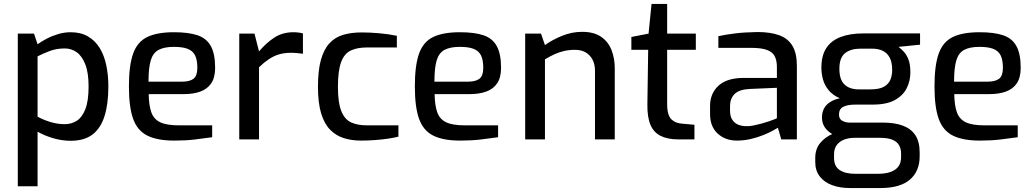

<svg xmlns="http://www.w3.org/2000/svg" viewBox="-20 -705 5234 971"><path d="M70 237V-535H152L170 -481Q189 -495 215.5 -509Q242 -523 273.5 -532.5Q305 -542 337 -542Q388 -542 424.5 -521Q461 -500 484 -462.5Q507 -425 517.5 -375Q528 -325 528 -268Q528 -179 508.5 -117.5Q489 -56 447.5 -24.5Q406 7 337 7Q295 7 251 -5.5Q207 -18 170 -39V237ZM307 -77Q341 -77 368 -94Q395 -111 411.5 -152.5Q428 -194 428 -268Q428 -338 411 -380.5Q394 -423 367 -441.5Q340 -460 308 -460Q266 -460 231.5 -447Q197 -434 170 -420V-115Q201 -98 236.5 -87.5Q272 -77 307 -77Z M861 6Q776 6 725.5 -19Q675 -44 653.5 -103.5Q632 -163 632 -268Q632 -375 653.5 -434.5Q675 -494 725 -518Q775 -542 860 -542Q934 -542 979.5 -526.5Q1025 -511 1046.5 -471.5Q1068 -432 1068 -362Q1068 -313 1048.5 -284Q1029 -255 993.5 -242Q958 -229 909 -229H732Q733 -171 745.5 -136.5Q758 -102 790.5 -86.5Q823 -71 886 -71H1053V-11Q1010 -5 965 0.5Q920 6 861 6ZM731 -292H900Q940 -292 959 -307Q978 -322 978 -362Q978 -402 966.5 -425Q955 -448 929 -458Q903 -468 860 -468Q811 -468 782.5 -453Q754 -438 742.5 -400Q731 -362 731 -292Z M1190 0V-535H1267L1290 -445Q1324 -486 1366 -514Q1408 -542 1464 -542Q1477 -542 1489 -540.5Q1501 -539 1512 -536V-433Q1498 -435 1483 -436.5Q1468 -438 1452 -438Q1418 -438 1391 -430Q1364 -422 1339.5 -405.5Q1315 -389 1290 -365V0Z M1805 6Q1758 6 1718.5 -6.5Q1679 -19 1649.5 -49Q1620 -79 1604 -132Q1588 -185 1588 -266Q1588 -349 1603 -402.5Q1618 -456 1646.5 -486.5Q1675 -517 1716 -529Q1757 -541 1808 -541Q1850 -541 1896.5 -537Q1943 -533 1987 -524V-465H1836Q1787 -465 1754 -449.5Q1721 -434 1705 -390.5Q1689 -347 1689 -265Q1689 -186 1706 -143.5Q1723 -101 1755.5 -86Q1788 -71 1837 -71H1995V-14Q1972 -8 1940.5 -3.5Q1909 1 1874.5 3.5Q1840 6 1805 6Z M2307 6Q2222 6 2171.5 -19Q2121 -44 2099.5 -103.5Q2078 -163 2078 -268Q2078 -375 2099.5 -434.5Q2121 -494 2171 -518Q2221 -542 2306 -542Q2380 -542 2425.5 -526.5Q2471 -511 2492.5 -471.5Q2514 -432 2514 -362Q2514 -313 2494.5 -284Q2475 -255 2439.5 -242Q2404 -229 2355 -229H2178Q2179 -171 2191.5 -136.5Q2204 -102 2236.5 -86.5Q2269 -71 2332 -71H2499V-11Q2456 -5 2411 0.5Q2366 6 2307 6ZM2177 -292H2346Q2386 -292 2405 -307Q2424 -322 2424 -362Q2424 -402 2412.5 -425Q2401 -448 2375 -458Q2349 -468 2306 -468Q2257 -468 2228.5 -453Q2200 -438 2188.5 -400Q2177 -362 2177 -292Z M2636 0V-535H2716L2736 -477Q2772 -503 2821.5 -523.5Q2871 -544 2924 -544Q2984 -544 3020.5 -518.5Q3057 -493 3073 -451Q3089 -409 3089 -360V0H2989V-348Q2989 -380 2976.5 -403.5Q2964 -427 2942 -440Q2920 -453 2888 -453Q2858 -453 2832.5 -447Q2807 -441 2784 -430.5Q2761 -420 2736 -405V0Z M3411 0Q3357 0 3321.5 -17.5Q3286 -35 3269.5 -74Q3253 -113 3254 -178L3258 -453H3173V-518L3260 -535L3275 -685H3354V-535H3499V-453H3354V-179Q3354 -148 3360 -129Q3366 -110 3377 -100Q3388 -90 3401 -85.5Q3414 -81 3426 -80L3492 -74V0Z M3707 6Q3648 6 3609.5 -29.5Q3571 -65 3571 -128V-170Q3571 -232 3613.5 -271.5Q3656 -311 3742 -311H3909V-367Q3909 -398 3898.5 -419.5Q3888 -441 3860 -452Q3832 -463 3777 -463H3613V-522Q3649 -530 3697.5 -536Q3746 -542 3811 -543Q3877 -543 3921.5 -526.5Q3966 -510 3988 -472.5Q4010 -435 4010 -373V0H3931L3914 -59Q3908 -55 3889 -44.5Q3870 -34 3840.5 -22Q3811 -10 3776.5 -2Q3742 6 3707 6ZM3753 -67Q3768 -66 3788.5 -70Q3809 -74 3829.5 -79.5Q3850 -85 3867.5 -91Q3885 -97 3896.5 -101.5Q3908 -106 3909 -107V-261L3769 -255Q3717 -252 3694.5 -229Q3672 -206 3672 -169V-145Q3672 -116 3684 -98.5Q3696 -81 3714.5 -74Q3733 -67 3753 -67Z M4279 246Q4228 246 4188.5 231.5Q4149 217 4126 187.5Q4103 158 4103 115V93Q4103 48 4128.5 17.5Q4154 -13 4193 -29Q4232 -45 4274 -45L4301 -8Q4274 -8 4250.5 0.5Q4227 9 4212.5 27.5Q4198 46 4198 75V94Q4198 136 4226.5 155Q4255 174 4305 174H4422Q4475 174 4506 153.5Q4537 133 4537 90V71Q4537 47 4526.5 29Q4516 11 4493 1.5Q4470 -8 4430 -8H4282Q4211 -8 4174 -37Q4137 -66 4137 -110Q4137 -150 4160.5 -174.5Q4184 -199 4227 -208Q4191 -224 4170.5 -249Q4150 -274 4142 -303.5Q4134 -333 4134 -363Q4134 -424 4159 -462Q4184 -500 4231.5 -518Q4279 -536 4345 -536H4633V-479L4524 -468Q4536 -459 4550 -444.5Q4564 -430 4574 -405Q4584 -380 4584 -339Q4584 -296 4565.5 -259Q4547 -222 4505.5 -199Q4464 -176 4393 -176H4305Q4267 -176 4245 -165Q4223 -154 4223 -126Q4223 -103 4240 -94Q4257 -85 4276 -85H4445Q4506 -85 4547.5 -69Q4589 -53 4610 -20Q4631 13 4631 66V85Q4631 161 4581.5 203.5Q4532 246 4432 246ZM4323 -253H4382Q4427 -253 4450.5 -266.5Q4474 -280 4483 -302Q4492 -324 4492 -351Q4492 -391 4479 -414.5Q4466 -438 4443.5 -448.5Q4421 -459 4389 -459H4333Q4282 -459 4253.5 -436Q4225 -413 4225 -357Q4225 -302 4251 -277.5Q4277 -253 4323 -253Z M4935 6Q4850 6 4799.5 -19Q4749 -44 4727.5 -103.5Q4706 -163 4706 -268Q4706 -375 4727.5 -434.5Q4749 -494 4799 -518Q4849 -542 4934 -542Q5008 -542 5053.5 -526.5Q5099 -511 5120.5 -471.5Q5142 -432 5142 -362Q5142 -313 5122.5 -284Q5103 -255 5067.5 -242Q5032 -229 4983 -229H4806Q4807 -171 4819.5 -136.5Q4832 -102 4864.5 -86.5Q4897 -71 4960 -71H5127V-11Q5084 -5 5039 0.5Q4994 6 4935 6ZM4805 -292H4974Q5014 -292 5033 -307Q5052 -322 5052 -362Q5052 -402 5040.5 -425Q5029 -448 5003 -458Q4977 -468 4934 -468Q4885 -468 4856.5 -453Q4828 -438 4816.5 -400Q4805 -362 4805 -292Z"/></svg>

Font: Exo Thin Medium
Style: Regular
Weight: 500
Version: Version 2.000